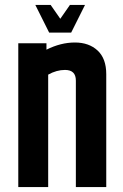

<svg xmlns="http://www.w3.org/2000/svg" viewBox="-20 -757 499 777"><path d="M168 -582V-556Q226 -585 283 -585Q340 -585 375 -552.5Q410 -520 410 -457V0H287V-431Q287 -474 243 -474Q209 -474 175 -455V0H54V-582ZM179 -625 123 -737H185L224 -681L263 -737H324L268 -625Z"/></svg>

Font: Khand SemiBold
Style: Regular
Weight: 600
Designer: Devanagari: Sanchit Sawaria, Jyotish Sonowal; Latin: Satya Rajpurohit
Foundry: Indian Type Foundry
Version: Version 1.101;PS 1.0;hotconv 1.0.78;makeotf.lib2.5.61930; tt